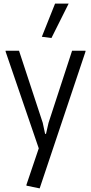

<svg xmlns="http://www.w3.org/2000/svg" viewBox="-20 -820 502 1060"><path d="M126 205V200L194 -1L11 -535V-540H85L216 -142L229 -81H234L248 -142L378 -540H452V-535L199 220ZM211 -617 284 -800H359L264 -610Z"/></svg>

Font: Encode Sans Compressed
Style: Regular
Weight: 400
Designer: Pablo Impallari, Andres Torresi
Foundry: Pablo Impallari, Andres Torresi
Version: Version 1.000; ttfautohint (v1.00) -l 8 -r 50 -G 200 -x 14 -